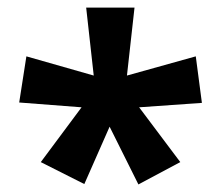

<svg xmlns="http://www.w3.org/2000/svg" viewBox="-20 -780 585 508"><path d="M208 -759.8 228 -580.1 49.8 -630.9 30.8 -508.8 195.8 -496.1 87.9 -351.1 203.1 -293 270 -444.8 346.2 -292 457 -351.1 348.1 -496.1 514.2 -507.8 498 -630.9 315.9 -580.1 335.9 -759.8Z"/></svg>

Font: Open Sans bold
Style: Bold
Weight: 700
Foundry: Ascender Corporation
Version: Version 1.100;PS 001.100;hotconv 1.0.88;makeotf.lib2.5.64775